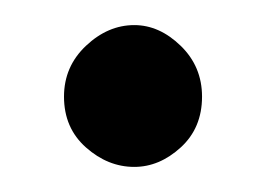

<svg xmlns="http://www.w3.org/2000/svg" viewBox="-20 -363 211 153"><path d="M31 -286Q31 -310 48.5 -326.5Q66 -343 87 -343Q107 -343 124 -326.5Q141 -310 141 -286Q141 -261 124 -245.5Q107 -230 87 -230Q66 -230 48.5 -245.5Q31 -261 31 -286Z"/></svg>

Font: Reem Kufi Ink
Style: Regular
Weight: 400
Designer: Khaled Hosny
Version: Version 1.7